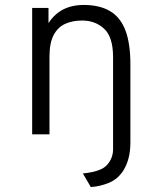

<svg xmlns="http://www.w3.org/2000/svg" viewBox="-20 -543 656 776"><path d="M347 213 315 158Q388 151 412.5 123.8Q437 96.5 437 60V-312Q437 -393 401.2 -426.5Q365.5 -460 312 -460Q273 -460 243.2 -446.5Q213.5 -433 196.8 -401.2Q180 -369.5 180 -314V0H110V-511H176V-424L168 -436Q184 -465.5 206 -484.8Q228 -504 256 -513.5Q284 -523 318 -523Q382.5 -523 424.5 -498.2Q466.5 -473.5 486.8 -420.5Q507 -367.5 507 -283V32Q507 69.5 499.2 97.8Q491.5 126 478 147Q455.5 181.5 420 196Q384.5 210.5 347 213Z"/></svg>

Font: Overpass Mono Light Light
Style: Regular
Weight: 300
Monospace: yes
Version: Version 4.000